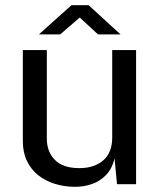

<svg xmlns="http://www.w3.org/2000/svg" viewBox="-20 -710 620 740"><path d="M266.5 10Q226 9.5 190.2 -1.8Q154.5 -13 127 -35Q99.5 -57 83.8 -89.8Q68 -122.5 68 -166V-517H160.5V-175.5Q160.5 -125 191.8 -93.5Q223 -62 286 -62Q343 -62 377.8 -91.8Q412.5 -121.5 412.5 -180.5V-517H504.5V0H431L421.5 -99Q412 -60 389.2 -36Q366.5 -12 334.8 -0.8Q303 10.5 266.5 10ZM130 -577.5 255.5 -690H321.5L444.5 -577.5H357.5L287.5 -642.5L212 -577.5Z"/></svg>

Font: Public Sans Thin
Style: Regular
Weight: 400
Version: Version 2.001